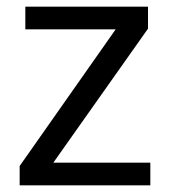

<svg xmlns="http://www.w3.org/2000/svg" viewBox="-20 -556 510 576"><path d="M431 0H39V-58L327 -468H56V-536H424V-470L140 -68H431Z"/></svg>

Font: Noto Sans Inscriptional Pahlavi
Style: Regular
Weight: 400
Designer: Monotype Design Team
Foundry: Monotype Imaging Inc.
Version: Version 2.003; ttfautohint (v1.8.4.7-5d5b)